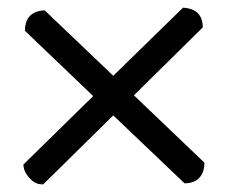

<svg xmlns="http://www.w3.org/2000/svg" viewBox="-20 -571 598 504"><path d="M45.4 -490.2Q45.4 -530.8 78.6 -541Q87.9 -543.9 97.2 -543.9L277.3 -372.1L460.4 -550.8Q512.2 -547.9 512.2 -499L331.5 -320.8L516.6 -144Q516.6 -119.1 503.4 -104.5Q490.2 -89.8 464.4 -89.8L277.3 -268.1L93.3 -86.9Q74.7 -86.9 63 -98.1Q41.5 -118.2 41.5 -139.2L224.6 -318.8Z"/></svg>

Font: Copse
Style: Regular
Weight: 400
Version: Version 1.000